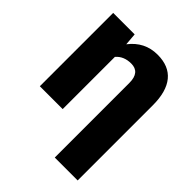

<svg xmlns="http://www.w3.org/2000/svg" viewBox="-208 -656 978 978"><g transform="rotate(45 281.0 -167.5)"><path d="M198.7 -528.3 204.1 -462.4Q262.2 -538.1 354.5 -538.1Q436.5 -538.1 478 -487.5Q519.5 -437 519.5 -337.9V203.1H354.5V-334.5Q354.5 -411.1 291.5 -411.1Q238.3 -411.1 208.5 -376V0H43.9V-528.3Z"/></g></svg>

Font: Roboto
Style: Regular
Weight: 900
Designer: Google
Version: Version 2.001171; 2014